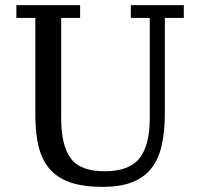

<svg xmlns="http://www.w3.org/2000/svg" viewBox="-20 -718 781 750"><path d="M381 12Q310 12 260.5 -3.5Q211 -19 179 -52.5Q147 -86 132.5 -139.5Q118 -193 118 -269V-648H44V-698H293V-648H219V-255Q219 -151 256 -100Q293 -49 389 -49Q485 -49 525 -100Q565 -151 565 -255V-648H491V-698H698V-648H624V-279Q624 -204 611.5 -149.5Q599 -95 570 -59Q541 -23 494.5 -5.5Q448 12 381 12Z"/></svg>

Font: IBM Plex Serif Text
Style: Regular
Weight: 450
Designer: Mike Abbink, Paul van der Laan, Pieter van Rosmalen
Foundry: Bold Monday
Version: Version 3.001